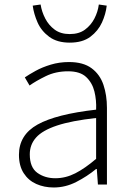

<svg xmlns="http://www.w3.org/2000/svg" viewBox="-20 -818 582 851"><path d="M218 13Q176 13 141 -2.5Q106 -18 85 -50.5Q64 -83 64 -132Q64 -220 146.5 -266Q229 -312 406 -332Q408 -374 398.5 -412.5Q389 -451 362 -476.5Q335 -502 282 -502Q227 -502 183 -480.5Q139 -459 111 -439L90 -475Q109 -488 138 -504Q167 -520 205 -531.5Q243 -543 286 -543Q349 -543 386 -515.5Q423 -488 438.5 -442Q454 -396 454 -340V0H414L409 -69H406Q366 -36 318 -11.5Q270 13 218 13ZM225 -28Q271 -28 314 -50Q357 -72 406 -114V-295Q297 -283 232.5 -261.5Q168 -240 140 -208.5Q112 -177 112 -134Q112 -76 145.5 -52Q179 -28 225 -28ZM289 -629Q233 -629 198 -655Q163 -681 146.5 -718.5Q130 -756 125 -793L160 -798Q165 -766 180.5 -736Q196 -706 222.5 -686.5Q249 -667 289 -667Q330 -667 356.5 -686.5Q383 -706 398.5 -736Q414 -766 418 -798L453 -793Q449 -756 432 -718.5Q415 -681 380.5 -655Q346 -629 289 -629Z"/></svg>

Font: Noto Sans TC ExtraLight
Style: Regular
Weight: 250
Designer: Ryoko NISHIZUKA  (kana, bopomofo & ideographs); Paul D. Hunt (Latin, Greek & Cyrillic); Sandoll Communications , Soo-you
Foundry: Adobe
Version: Version 2.004-H2;hotconv 1.0.118;makeotfexe 2.5.65603